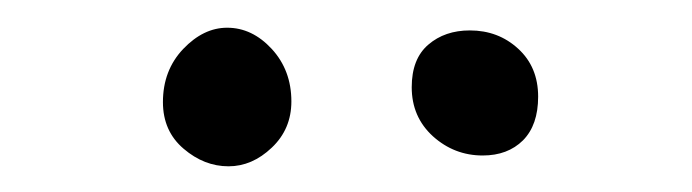

<svg xmlns="http://www.w3.org/2000/svg" viewBox="-20 -724 512 142"><path d="M149 -601Q131 -601 115.8 -614Q100.5 -627 100.5 -648.5Q100.5 -672 115.5 -687.8Q130.5 -703.5 148 -703.5Q166.5 -703.5 181 -687.8Q195.5 -672 195.5 -649Q195.5 -628.5 181 -614.8Q166.5 -601 149 -601ZM337 -609Q316 -609 300.2 -623.2Q284.5 -637.5 284.5 -659.5Q284.5 -680.5 296.8 -691Q309 -701.5 327.5 -701.5Q348.5 -701.5 363.2 -688Q378 -674.5 378 -652.5Q378 -631.5 366.8 -620.2Q355.5 -609 337 -609Z"/></svg>

Font: Grandstander Thin
Style: Regular
Weight: 100
Designer: Tyler Finck
Foundry: Etcetera Type Co
Version: Version 1.200; ttfautohint (v1.8.3)